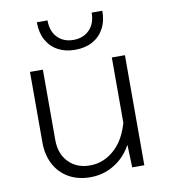

<svg xmlns="http://www.w3.org/2000/svg" viewBox="-87 -853 824 938"><g transform="rotate(-10 325.0 -383.5)"><path d="M148 -546V-197Q148 -128 188.5 -86.5Q229 -45 294 -45Q367 -45 423.5 -100.5Q480 -156 501 -268L514 -168Q487 -82 425.5 -35Q364 12 287 12Q225 12 179.5 -14Q134 -40 109 -87Q84 -134 84 -196V-546ZM555 -546V0H495L490 -141V-546ZM321 -614Q272 -614 235.5 -634Q199 -654 179 -691Q159 -728 159 -779H212Q212 -725 242 -694Q272 -663 321 -663Q370 -663 400.5 -694Q431 -725 431 -779H484Q484 -728 464 -691Q444 -654 407.5 -634Q371 -614 321 -614Z"/></g></svg>

Font: Azeret Mono ExtraLight
Style: Regular
Weight: 250
Designer: Martin Vácha
Foundry: Displaay
Version: Version 1.002